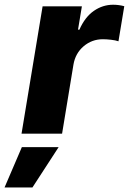

<svg xmlns="http://www.w3.org/2000/svg" viewBox="-82 -573 553 823"><path d="M10.3 0 100.6 -545.9H269L252.4 -445.8H258.3Q282.2 -500 320.3 -526.4Q358.4 -552.7 402.8 -552.7Q427.2 -552.7 450.7 -546.4L425.8 -396Q413.6 -400.4 393.8 -402.6Q374 -404.8 358.9 -404.8Q312 -404.8 276.6 -374.8Q241.2 -344.7 232.9 -296.4L184.1 0ZM-62.5 230.5 11.7 57.6H169.4L57.1 230.5Z"/></svg>

Font: Inter Extra Bold
Style: Italic
Weight: 800
Italic angle: -9.39999°
Designer: Rasmus Andersson
Foundry: rsms
Version: Version 4.000;git-3c8e0fc